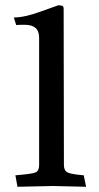

<svg xmlns="http://www.w3.org/2000/svg" viewBox="-20 -713 380 736"><path d="M310 3 183 0Q179 0 47 3L39 -41Q102 -46 116 -52Q130 -58 130 -80V-568Q130 -594 116 -606Q102 -618 75 -618Q49 -618 42 -617L33 -646Q74 -646 137 -669L204 -693Q216 -692 220 -690Q224 -688 224 -677L225 -80Q225 -59 239 -52Q253 -45 301 -41Z"/></svg>

Font: Lusitana
Style: Regular
Weight: 400
Designer: Ana Paula Megda
Foundry: Ana Paula Megda
Version: Version 1.001; ttfautohint (v1.4.1)